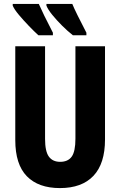

<svg xmlns="http://www.w3.org/2000/svg" viewBox="-20 -950 614 980"><path d="M516 -238Q516 -115 457 -52.5Q398 10 286 10Q176 10 117 -50.5Q58 -111 58 -235V-714H210V-241Q210 -177 229.5 -150.5Q249 -124 287 -124Q327 -124 346 -150.5Q365 -177 365 -242V-714H516ZM349 -930Q357 -910 376 -871.5Q395 -833 421 -783V-770H352Q324 -792 296.5 -819.5Q269 -847 247 -874Q225 -901 217 -921V-930ZM178 -930Q188 -907 206 -870Q224 -833 250 -783V-770H176Q155 -789 127.5 -817.5Q100 -846 76.5 -874Q53 -902 45 -921V-930Z"/></svg>

Font: Noto Sans ExtraCondensed ExtraBold
Style: Regular
Weight: 800
Width: 2
Designer: Monotype Design Team
Foundry: Monotype Imaging Inc.
Version: Version 2.013; ttfautohint (v1.8.4.7-5d5b)